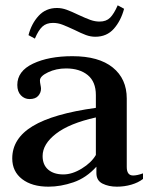

<svg xmlns="http://www.w3.org/2000/svg" viewBox="-20 -691 568 721"><path d="M87 -559Q98 -602 125 -631.5Q152 -661 194 -661Q212 -661 230 -654.5Q248 -648 275 -635Q303 -622 320 -616Q337 -610 354 -610Q379 -610 393.5 -624.5Q408 -639 422 -671L446 -658Q434 -613 407.5 -583Q381 -553 338 -553Q320 -553 302.5 -559.5Q285 -566 259 -579Q231 -592 214 -598.5Q197 -605 179 -605Q154 -605 139 -591Q124 -577 111 -546ZM26 -96Q26 -171 103 -217.5Q180 -264 340 -286V-334Q340 -384 309.5 -409Q279 -434 228 -434Q191 -434 160.5 -419.5Q130 -405 130 -389Q130 -382 132 -372.5Q134 -363 134 -358Q134 -343 123.5 -331Q113 -319 91 -319Q72 -319 58.5 -333Q45 -347 45 -372Q45 -424 104 -452Q163 -480 252 -480Q351 -480 403.5 -437.5Q456 -395 456 -321V-64Q456 -32 480 -32Q495 -32 517 -40V-19Q499 -5 473 2.5Q447 10 419 10Q388 10 365 -1.5Q342 -13 342 -41V-65Q304 -23 256 -6.5Q208 10 162 10Q100 10 63 -18.5Q26 -47 26 -96ZM340 -109V-250Q241 -228 190.5 -189Q140 -150 140 -105Q140 -72 161 -54Q182 -36 218 -36Q251 -36 287 -58Q323 -80 340 -109Z"/></svg>

Font: Taviraj Medium
Style: Regular
Weight: 500
Designer: Katatrad Team
Foundry: CadsonDemak
Version: Version 1.001